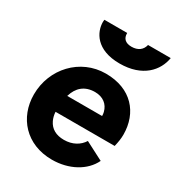

<svg xmlns="http://www.w3.org/2000/svg" viewBox="-193 -940 998 1077"><g transform="rotate(30 306.0 -401.5)"><path d="M363 -645C512 -645 583 -729 597 -815H450C442 -780 415 -760 374 -760C334 -760 315 -780 315 -812C315 -813 315 -814 315 -815H167C167 -810 166 -805 166 -800C166 -736 211 -645 363 -645ZM304 12C413 12 507 -39 545 -119L427 -180C404 -143 362 -118 307 -118C256 -118 220 -138 201 -178C194 -193 189 -211 188 -231H571C578 -260 582 -285 582 -310C582 -451 492 -558 326 -558C161 -558 34 -422 34 -255C34 -106 137 12 304 12ZM200 -341 201 -343C218 -400 257 -438 325 -438C377 -438 412 -410 423 -366C425 -358 426 -350 426 -341Z"/></g></svg>

Font: Plus Jakarta Sans ExtraBold
Style: Italic
Weight: 800
Italic angle: -8°
Designer: Gumpita Rahayu
Foundry: Tokotype
Version: Version 2.071;gftools[0.9.30]